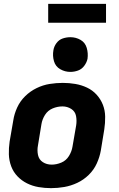

<svg xmlns="http://www.w3.org/2000/svg" viewBox="-20 -968 616 996"><path d="M245 8Q279 8 313.5 2Q348 -4 381 -19.5Q414 -35 440.5 -61Q467 -87 482 -120Q497 -153 503 -187L521 -297Q526 -330 525.5 -363Q525 -396 513.5 -425Q502 -454 481 -477Q460 -500 431.5 -513.5Q403 -527 371 -532.5Q339 -538 306 -538Q272 -538 237.5 -532.5Q203 -527 170 -511Q137 -495 110.5 -469Q84 -443 69 -410Q54 -377 49 -344L30 -234Q25 -200 26 -167.5Q27 -135 38 -105.5Q49 -76 70.5 -53.5Q92 -31 120 -17Q148 -3 180 2.5Q212 8 245 8ZM248 -114Q222 -114 202 -127Q182 -140 177 -164.5Q172 -189 177 -214L195 -324Q199 -349 213.5 -372Q228 -395 253 -405.5Q278 -416 304 -416Q329 -416 349.5 -403Q370 -390 374.5 -366Q379 -342 375 -317L356 -207Q352 -182 337.5 -158.5Q323 -135 298 -124.5Q273 -114 248 -114ZM345 -595Q365 -595 384.5 -602Q404 -609 417 -626.5Q430 -644 434 -663Q438 -692 430 -719.5Q422 -747 398 -761Q374 -775 345 -775Q325 -775 305.5 -768.5Q286 -762 273 -744.5Q260 -727 257 -707Q252 -678 260 -650.5Q268 -623 292.5 -609Q317 -595 345 -595ZM230 -850H530V-948H230Z"/></svg>

Font: Iosevka Sparkle Heavy
Style: Italic
Weight: 900
Italic angle: -9°
Designer: Belleve Invis
Foundry: Belleve Invis
Version: Version 4.5.0; ttfautohint (v1.8.3)